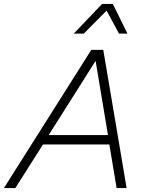

<svg xmlns="http://www.w3.org/2000/svg" viewBox="-74 -958 727 978"><path d="M501 -938 575 -787H532L469 -904L353 -787H302L446 -938ZM-54 0 391 -704H452L571 0H520L483 -222H145L4 0ZM174 -270H476L413 -648Z"/></svg>

Font: Prodigy Sans Light
Style: Italic
Weight: 300
Italic angle: -13°
Designer: Wei Huang
Foundry: Wei Huang
Version: Version 1.003; ttfautohint (v1.8.3)